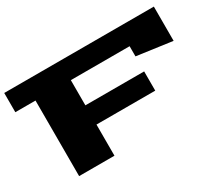

<svg xmlns="http://www.w3.org/2000/svg" viewBox="-126 -964 1388 1228"><g transform="rotate(-30 567.5 -350.0)"><path d="M0 -558V-700H1105V-447L844 -483V-558H410V-372H844V-230H410V0H149V-558Z"/></g></svg>

Font: Stalinist One
Style: Regular
Weight: 400
Designer: Jovanny Lemonad
Foundry: Alexey Maslov, Jovanny Lemonad
Version: Version 3.004